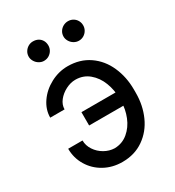

<svg xmlns="http://www.w3.org/2000/svg" viewBox="-178 -835 868 951"><g transform="rotate(-30 256.5 -359.5)"><path d="M124 -359.4H42Q42 -405.3 70.3 -446.3Q98.6 -487.3 145.5 -512.2Q192.4 -537.1 243.2 -537.1Q313.5 -537.1 365.2 -501.5Q417 -465.8 443.8 -405.3Q470.7 -344.7 470.7 -273.4V-253.9Q470.7 -182.6 443.8 -122.6Q417 -62.5 365.2 -26.4Q313.5 9.8 243.2 9.8Q186.5 9.8 140.6 -15.6Q94.7 -41 68.4 -85Q42 -128.9 42 -181.6H124Q124 -152.3 141.1 -126.5Q158.2 -100.6 185.5 -85Q212.9 -69.3 243.2 -68.4Q287.1 -69.3 319.8 -96.7Q352.5 -124 369.6 -166.5Q386.7 -209 386.7 -253.9V-273.4Q386.7 -319.3 370.1 -362.3Q353.5 -405.3 320.8 -432.6Q288.1 -460 243.2 -460Q215.8 -460 188 -445.8Q160.2 -431.6 142.1 -408.7Q124 -385.7 124 -359.4ZM420.9 -229.5H189.5V-305.7H420.9ZM100.6 -673.8Q100.6 -689.5 108.4 -702.1Q116.2 -714.8 128.9 -722.2Q141.6 -729.5 156.2 -729.5Q172.9 -729.5 185.5 -722.7Q198.2 -715.8 205.6 -703.1Q212.9 -690.4 212.9 -673.8Q212.9 -659.2 205.6 -646.5Q198.2 -633.8 185.5 -626Q172.9 -618.2 156.2 -618.2Q142.6 -618.2 129.4 -626Q116.2 -633.8 108.4 -647Q100.6 -660.2 100.6 -673.8ZM299.8 -673.8Q299.8 -689.5 307.6 -702.1Q315.4 -714.8 328.6 -722.2Q341.8 -729.5 356.4 -729.5Q372.1 -729.5 384.8 -722.2Q397.5 -714.8 404.8 -702.1Q412.1 -689.5 412.1 -673.8Q412.1 -659.2 404.8 -646.5Q397.5 -633.8 384.8 -626Q372.1 -618.2 356.4 -618.2Q341.8 -618.2 328.6 -626Q315.4 -633.8 307.6 -647Q299.8 -660.2 299.8 -673.8Z"/></g></svg>

Font: Pretendard Std Variable
Style: Regular
Weight: 400
Designer: Base glyphs from Inter by Rasmus Andersson; Hangeul glyphs from Noto Sans CJK(Source Han Sans) by Jang Soo-young and Kan
Foundry: Kil Hyung-jin
Version: Version 1.309;Glyphs 3.2 (3225)